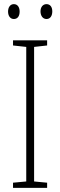

<svg xmlns="http://www.w3.org/2000/svg" viewBox="-20 -909 291 929"><path d="M19 -853C19 -833 29 -817 47 -817C65 -817 75 -831 75 -853C75 -874 65 -889 47 -889C29 -889 19 -873 19 -853ZM176 -854C176 -833 187 -817 205 -817C223 -817 233 -832 233 -854C233 -875 223 -889 205 -889C187 -889 176 -874 176 -854ZM208 0V-25L145 -31V-682L208 -689V-714H43V-689L107 -682V-31L43 -25V0Z"/></svg>

Font: Noto Sans Arabic UI Cn XLt
Style: Regular
Weight: 200
Width: 3
Designer: Monotype Design Team, Nadine Chahine and Nizar Qandah
Foundry: Monotype Imaging Inc.
Version: Version 2.010